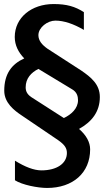

<svg xmlns="http://www.w3.org/2000/svg" viewBox="-20 -754 514 950"><path d="M337 -312C361 -298 366 -277 366 -258C366 -217 332 -187 296 -170L134 -274C114 -288 107 -303 107 -322C107 -366 134 -395 170 -413ZM53 -571C53 -530 71 -495 100 -465C38 -437 1 -389 1 -305C1 -245 51 -207 87 -183L267 -61C300 -38 311 -21 311 3C311 55 261 89 185 89C148 89 104 72 54 41V138C90 161 167 176 213 176C341 176 426 101 426 -15C426 -50 407 -85 371 -116C434 -151 474 -201 474 -274C474 -337 430 -372 382 -405L215 -513C188 -532 170 -553 170 -580C170 -618 215 -652 254 -652C296 -652 344 -636 395 -606V-694C351 -722 310 -734 245 -734C136 -734 53 -667 53 -571Z"/></svg>

Font: Perun SemiBold
Style: Regular
Weight: 600
Foundry: Copyright (c) Stefan Peev, Context Ltd, 2016
Version: Version 1.089